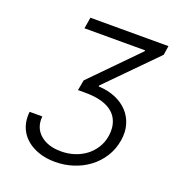

<svg xmlns="http://www.w3.org/2000/svg" viewBox="-133 -838 894 959"><g transform="rotate(20 314.5 -358.5)"><path d="M60 -181.8H127.5Q121.8 -121.1 163 -85.2Q203.8 -49.7 273.8 -49.7Q311.4 -49.7 345 -60.5Q378.6 -71.4 405 -91.4Q431.5 -111.5 449.2 -139.9Q467 -168.3 472.7 -203.5Q480.1 -248.6 464.5 -285.5Q456.7 -304 442.3 -318.9Q427.9 -333.8 406.2 -344.5Q384.6 -355.1 355.6 -360.8Q326.7 -366.5 289.4 -366.5H250L259.9 -421.5L496.8 -663V-667.6H174.7L184.7 -727.3H599.4L592 -678.6L340.9 -423.7L340.6 -419Q390.3 -416.9 430.2 -400.2Q470.2 -383.5 496.6 -355.1Q523.1 -326.7 534.4 -288.2Q545.8 -249.6 538 -203.5Q529.8 -153.8 504.4 -114.2Q479 -74.6 442.1 -47.1Q405.2 -19.5 359.4 -4.8Q313.6 9.9 264.6 9.9Q232.2 9.9 204.7 4.1Q177.2 -1.8 152.7 -13.5Q128.2 -25.2 109.4 -42.1Q90.6 -58.9 78.5 -80.3Q66.4 -101.6 61.6 -127.1Q56.8 -152.7 60 -181.8Z"/></g></svg>

Font: Inter P Light
Style: Italic
Weight: 300
Italic angle: 9.39999°
Designer: Rasmus Andersson
Foundry: rsms
Version: Version 3.018;git-588b23468